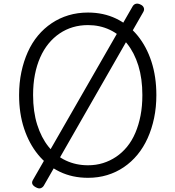

<svg xmlns="http://www.w3.org/2000/svg" viewBox="-20 -959 965 1056"><path d="M464 19Q378 19 308.5 -14.5Q239 -48 189.5 -108.5Q140 -169 112.5 -252Q85 -335 85 -436Q85 -503 97.5 -562.5Q110 -622 133 -673Q156 -724 189 -763.5Q222 -803 264.5 -831.5Q307 -860 357 -875Q407 -890 464 -890Q549 -890 618 -857Q687 -824 736.5 -763.5Q786 -703 813 -620Q840 -537 840 -436Q840 -369 827.5 -309.5Q815 -250 792 -199Q769 -148 736 -108Q703 -68 661 -39.5Q619 -11 569.5 4Q520 19 464 19ZM464 -50Q508 -50 546.5 -62Q585 -74 618.5 -96.5Q652 -119 679 -152Q706 -185 724.5 -228.5Q743 -272 753 -323.5Q763 -375 763 -436Q763 -527 741 -598Q719 -669 679 -719Q639 -769 584 -795Q529 -821 464 -821Q420 -821 381 -809.5Q342 -798 308 -775Q274 -752 247 -719Q220 -686 201 -643Q182 -600 172 -548.5Q162 -497 162 -436Q162 -345 184.5 -273.5Q207 -202 247 -152Q287 -102 342.5 -76Q398 -50 464 -50ZM221 62Q215 72 204 76Q193 80 177 71Q147 55 161 31L710 -925Q717 -936 728.5 -938.5Q740 -941 755 -933Q767 -927 771 -916Q775 -905 768 -893Z"/></svg>

Font: Playwrite GB S Light
Style: Regular
Weight: 300
Designer: Veronika Burian, José Scaglione
Foundry: TypeTogether
Version: Version 1.002